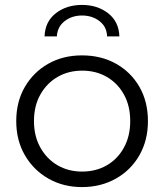

<svg xmlns="http://www.w3.org/2000/svg" viewBox="-20 -755 667 780"><path d="M313 5Q237 5 176.5 -29.5Q116 -64 81 -124.5Q46 -185 46 -263Q46 -342 81 -402Q116 -462 176 -496Q236 -530 313 -530Q391 -530 451.5 -496Q512 -462 546.5 -402Q581 -342 581 -263Q581 -185 546.5 -124.5Q512 -64 451 -29.5Q390 5 313 5ZM313 -58Q370 -58 414 -83.5Q458 -109 483.5 -155.5Q509 -202 509 -263Q509 -325 483.5 -371Q458 -417 414 -442.5Q370 -468 314 -468Q258 -468 214 -442.5Q170 -417 144 -371Q118 -325 118 -263Q118 -202 144 -155.5Q170 -109 214 -83.5Q258 -58 313 -58ZM161 -607Q163 -667 206.5 -701Q250 -735 313 -735Q376 -735 419.5 -701Q463 -667 465 -607H415Q414 -646 384.5 -669Q355 -692 313 -692Q272 -692 242.5 -669Q213 -646 211 -607Z"/></svg>

Font: MOST Montserrat
Style: Regular
Weight: 400
Designer: Julieta Ulanovsky
Foundry: Julieta Ulanovsky
Version: Version 8.000;March 11, 2024;FontCreator 15.0.0.2926 64-bit